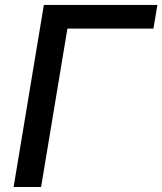

<svg xmlns="http://www.w3.org/2000/svg" viewBox="-20 -747 649 767"><path d="M608.7 -727.3 593 -632.8H249.3L144.2 0H34.4L155.2 -727.3Z"/></svg>

Font: Karasuma Gothic
Style: Medium Italic
Weight: 500
Italic angle: 9.39998°
Designer: Rasmus Andersson / Ryoko Nishizuka
Foundry: Genbu
Version: Version 1.00